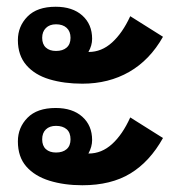

<svg xmlns="http://www.w3.org/2000/svg" viewBox="-20 -572 534 569"><path d="M224 -324Q170 -324 126.5 -337Q83 -350 58 -379Q33 -408 33 -453Q33 -494 61.5 -523Q90 -552 145 -552Q195 -552 224 -526Q253 -500 253 -457Q253 -437 242 -418H243Q281 -418 312 -446Q343 -474 366 -524L463 -463Q424 -394 363 -359Q302 -324 224 -324ZM146 -421Q166 -421 177.5 -431Q189 -441 189 -460Q189 -479 177.5 -489.5Q166 -500 146 -500Q127 -500 116 -489Q105 -478 105 -460Q105 -441 116 -431Q127 -421 146 -421ZM224 -23Q170 -23 126.5 -36.5Q83 -50 58 -78.5Q33 -107 33 -153Q33 -194 61.5 -223Q90 -252 145 -252Q195 -252 224 -226Q253 -200 253 -157Q253 -137 242 -117H243Q281 -117 312 -145Q343 -173 366 -224L463 -163Q424 -93 366.5 -58Q309 -23 224 -23ZM146 -120Q166 -120 177.5 -130Q189 -140 189 -159Q189 -179 177.5 -189Q166 -199 146 -199Q127 -199 116 -188.5Q105 -178 105 -159Q105 -140 116 -130Q127 -120 146 -120Z"/></svg>

Font: Noto Sans Thai Looped
Style: Bold
Weight: 700
Designer: Sasikarn Vongin, Ben Mitchell
Foundry: The Fontpad Ltd
Version: Version 1.001; ttfautohint (v1.8.4.7-5d5b)